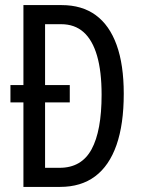

<svg xmlns="http://www.w3.org/2000/svg" viewBox="-20 -734 556 754"><path d="M222 -714Q302 -714 356 -674.5Q410 -635 438 -557.5Q466 -480 466 -366Q466 -246 437.5 -164.5Q409 -83 353.5 -41.5Q298 0 216 0H72V-332H21V-400H72V-714ZM220 -639H157V-400H254V-332H157V-75H214Q300 -75 339.5 -147.5Q379 -220 379 -362Q379 -454 361 -515.5Q343 -577 308 -608Q273 -639 220 -639Z"/></svg>

Font: Noto Sans Arabic ExtraCondensed
Style: Regular
Weight: 400
Width: 2
Designer: Monotype Design Team, Nadine Chahine, Nizar Qandah and Khaled Hosny
Foundry: Monotype Imaging Inc.
Version: Version 2.012